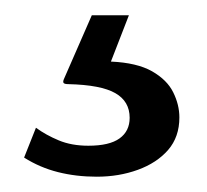

<svg xmlns="http://www.w3.org/2000/svg" viewBox="-20 -25 271 251"><path d="M106.5 206Q79.5 206 55.8 200Q32 194 11.5 181L27 142Q40 151.5 56.8 158.5Q73.5 165.5 95.5 165.5Q123 165.5 136.2 156Q149.5 146.5 149.5 129Q149.5 107.5 130.8 96.8Q112 86 69.5 85Q64.5 85 63.2 83.5Q62 82 63.5 78.5L100 -5H148.5L125 55.5Q159 57 178.8 68.2Q198.5 79.5 206.5 95.8Q214.5 112 214.5 128.5Q214.5 154 199.8 171Q185 188 160.2 197Q135.5 206 106.5 206Z"/></svg>

Font: Public Sans Thin
Style: Regular
Weight: 400
Version: Version 2.001